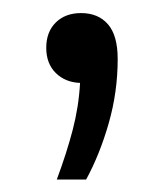

<svg xmlns="http://www.w3.org/2000/svg" viewBox="-20 -124 257 301"><path d="M69 157.5Q84.5 116 94 79.5Q103.5 43 105.5 6Q82 5 67.2 -9.8Q52.5 -24.5 52.5 -49Q52.5 -74 67.5 -88.8Q82.5 -103.5 107 -103.5Q134 -103.5 149.2 -86Q164.5 -68.5 164.5 -31.5Q164.5 20 150.5 69Q136.5 118 115 157.5Z"/></svg>

Font: Encode Sans SmCnd
Style: Regular
Weight: 400
Width: 4
Designer: Multiple Designers
Foundry: Impallari Type
Version: Version 3.002; ttfautohint (v1.8.3) -l 8 -r 50 -G 200 -x 14 